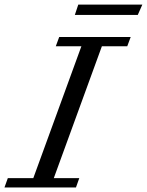

<svg xmlns="http://www.w3.org/2000/svg" viewBox="-71 -826 647 846"><path d="M258.8 -760.3 273.9 -805.7H556.2L536.1 -760.3ZM-51.3 0 -36.6 -41H75.7L287.6 -622.1H174.8L189.9 -663.1H504.9L489.7 -622.1H377.9L166 -41H278.3L263.7 0Z"/></svg>

Font: Elstob 6pt
Style: Italic
Weight: 400
Italic angle: -20°
Designer: Peter S. Baker
Version: Version 1.015